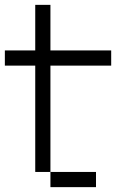

<svg xmlns="http://www.w3.org/2000/svg" viewBox="-20 -770 540 790"><path d="M187.5 -62.5H375V0H187.5V-62.5H125V-500H0V-562.5H125V-750H187.5V-562.5H437.5V-500H187.5Z"/></svg>

Font: HE실루아
Style: regular
Weight: 500
Monospace: yes
Designer: Taeyun An (WindowsTiger)
Version: v1